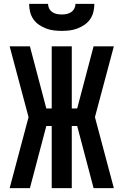

<svg xmlns="http://www.w3.org/2000/svg" viewBox="-20 -975 640 995"><path d="M30 0 128 -368 30 -735H135L220 -413H248V-735H352V-413H380L465 -735H570L472 -368L570 0H465L380 -322H352V0H248V-322H220L135 0ZM300 -815Q279 -815 258.5 -817.5Q238 -820 218.5 -827.5Q199 -835 181.5 -847Q164 -859 152.5 -876Q141 -893 136 -913.5Q131 -934 131 -955H229Q229 -942 235 -930.5Q241 -919 251.5 -912Q262 -905 274.5 -902.5Q287 -900 300 -900Q313 -900 325.5 -902.5Q338 -905 348.5 -912Q359 -919 365 -930.5Q371 -942 371 -955H469Q469 -934 464 -913.5Q459 -893 447.5 -876Q436 -859 418.5 -847Q401 -835 381.5 -827.5Q362 -820 341.5 -817.5Q321 -815 300 -815Z"/></svg>

Font: Zed Mono Semibold Extended
Style: Regular
Weight: 600
Width: 7
Monospace: yes
Designer: Belleve Invis
Foundry: Belleve Invis
Version: Version 1.0.0; ttfautohint (v1.8.4)